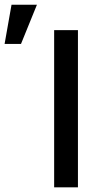

<svg xmlns="http://www.w3.org/2000/svg" viewBox="-151 -803 435 823"><path d="M81.1 0H183.1V-673.8H81.1ZM-101.6 -782.7 -131.3 -614.7H-61L7.3 -782.7Z"/></svg>

Font: FAU Chimera Medium
Style: Regular
Weight: 500
Version: Version 1.002;hotconv 1.0.117;makeotfexe 2.5.65602